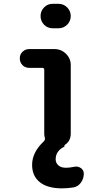

<svg xmlns="http://www.w3.org/2000/svg" viewBox="-20 -780 540 1019"><path d="M372.1 105.5Q391.6 100.6 408.2 111.3Q424.8 122.1 424.8 141.6Q424.8 168 409.2 189.5Q393.6 210.9 369.1 214.8Q336.9 219.7 309.6 219.7Q232.4 219.7 191.4 187Q150.4 154.3 150.4 94.7Q150.4 28.3 212.9 -30.3Q220.7 -38.1 217.8 -49.8Q214.8 -58.6 214.8 -70.3V-409.2Q214.8 -419.9 204.1 -419.9H134.8Q113.3 -419.9 99.1 -434.6Q85 -449.2 85 -470.2Q85 -491.2 99.6 -505.4Q114.3 -519.5 134.8 -519.5H269.5Q304.7 -519.5 330.1 -494.6Q355.5 -469.7 355.5 -434.6V-70.3Q355.5 -30.3 322.3 -9.8L321.3 -8.8Q323.2 -7.8 322.8 -5.4Q322.3 -2.9 320.3 -1Q275.4 21.5 275.4 65.4Q275.4 85 290 97.7Q304.7 110.4 330.1 110.4Q348.6 110.4 372.1 105.5ZM259.8 -759.8H290Q317.4 -759.8 336.4 -740.7Q355.5 -721.7 355.5 -694.8Q355.5 -668 336.4 -648.9Q317.4 -629.9 290 -629.9H259.8Q232.4 -629.9 213.9 -648.9Q195.3 -668 195.3 -694.8Q195.3 -721.7 213.9 -740.7Q232.4 -759.8 259.8 -759.8Z"/></svg>

Font: Rounded-X Mgen+ 1mn bold
Style: Bold
Weight: 700
Designer: [Source Han Sans]
Ryoko NISHIZUKA  (kana & ideographs); Paul D. Hunt (Latin, Greek & Cyrillic); Wenlong ZHANG  (bopomofo
Version: Version 1.059.20150602